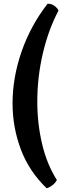

<svg xmlns="http://www.w3.org/2000/svg" viewBox="-20 -820 360 1040"><path d="M233 200Q138 109 93 -10.5Q48 -130 48 -260Q48 -400 97 -541Q146 -682 238 -800Q260 -800 276 -787.5Q292 -775 297 -763Q242 -659 212 -530.5Q182 -402 182 -270Q182 -151 208 -40.5Q234 70 288 155Q278 174 261 185.5Q244 197 233 200Z"/></svg>

Font: Texturina ExtraBold
Style: Regular
Weight: 800
Designer: Guillermo Torres Carreño
Foundry: Omnibus-Type
Version: Version 1.002; ttfautohint (v1.8.3)